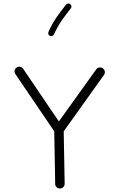

<svg xmlns="http://www.w3.org/2000/svg" viewBox="-20 -1052 678 1099"><path d="M323.2 26.9Q312 27.3 304 19.5Q295.9 11.7 295.9 0.5L290.5 -300.3L68.4 -627.4Q62 -636.7 63.7 -647.7Q65.4 -658.7 74.7 -665Q84 -671.9 95 -669.9Q106 -668 112.3 -658.7L316.9 -356.9L530.3 -654.3Q536.6 -663.6 547.9 -665.5Q559.1 -667.5 568.4 -661.1Q577.6 -654.8 579.6 -643.8Q581.5 -632.8 575.2 -623L344.7 -300.3L350.1 -0.5Q350.1 10.7 342.3 18.8Q334.5 26.9 323.2 26.9ZM382.3 -1028.3Q387.7 -1023.9 388.7 -1016.6Q389.6 -1009.3 385.3 -1003.9Q357.9 -969.7 333.7 -935.3Q309.6 -900.9 289.1 -855.5Q286.1 -849.1 279.3 -846.4Q272.5 -843.8 266.1 -846.7Q259.8 -849.1 257.1 -856.2Q254.4 -863.3 257.3 -869.6Q279.3 -918 304.9 -954.6Q330.6 -991.2 357.9 -1025.4Q362.3 -1030.8 369.9 -1031.7Q377.4 -1032.7 382.3 -1028.3Z"/></svg>

Font: Mikhak-DS2-FD Light
Style: Regular
Weight: 300
Designer: Amin Abedi
Version: Version 3.2